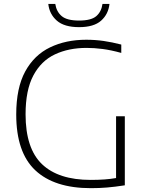

<svg xmlns="http://www.w3.org/2000/svg" viewBox="-20 -951 744 976"><path d="M442 5.5Q256 5.5 159.2 -85.5Q62.5 -176.5 62.5 -369Q62.5 -504 108.2 -587.8Q154 -671.5 234.5 -710.2Q315 -749 418.5 -749Q463.5 -749 506.8 -742.8Q550 -736.5 596.5 -724.5V-682Q544 -696.5 501.5 -702Q459 -707.5 420 -707.5Q329 -707.5 259 -674.5Q189 -641.5 149.5 -567.2Q110 -493 110 -370Q110 -196 193.8 -116.2Q277.5 -36.5 441 -36.5Q479 -36.5 510.8 -38.8Q542.5 -41 570 -46V-360H614.5V-9Q563 -1 523.8 2.2Q484.5 5.5 442 5.5ZM382 -813Q306.5 -813 268.8 -846.2Q231 -879.5 225.5 -931H261Q267 -891.5 293.8 -869Q320.5 -846.5 382 -846.5Q443.5 -846.5 469.5 -869Q495.5 -891.5 501 -931H536.5Q531 -879 494 -846Q457 -813 382 -813Z"/></svg>

Font: Encode Sans Semi Expanded ExtraLight
Style: Regular
Weight: 200
Width: 6
Designer: Multiple Designers
Foundry: Impallari Type
Version: Version 3.000; ttfautohint (v1.8.3) -l 8 -r 50 -G 200 -x 14 